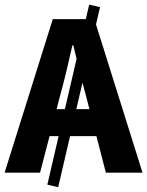

<svg xmlns="http://www.w3.org/2000/svg" viewBox="-26 -733 626 815"><path d="M221 61.6 175 50.7 352.6 -713.4 398.6 -702.5ZM-6.5 0 198.1 -651.8H374.4L579 0H423.4L338 -330.1Q324.2 -379.3 311.1 -434.3Q298 -489.3 285.2 -540.5H281.2Q269.8 -488.8 256.7 -434.1Q243.6 -379.3 229.9 -330.1L144 0ZM128.5 -155.2V-269.7H442.1V-155.2Z"/></svg>

Font: Source Sans 3
Style: Regular
Weight: 200
Designer: Paul D. Hunt
Foundry: Adobe
Version: Version 3.046;hotconv 1.0.118;makeotfexe 2.5.65603